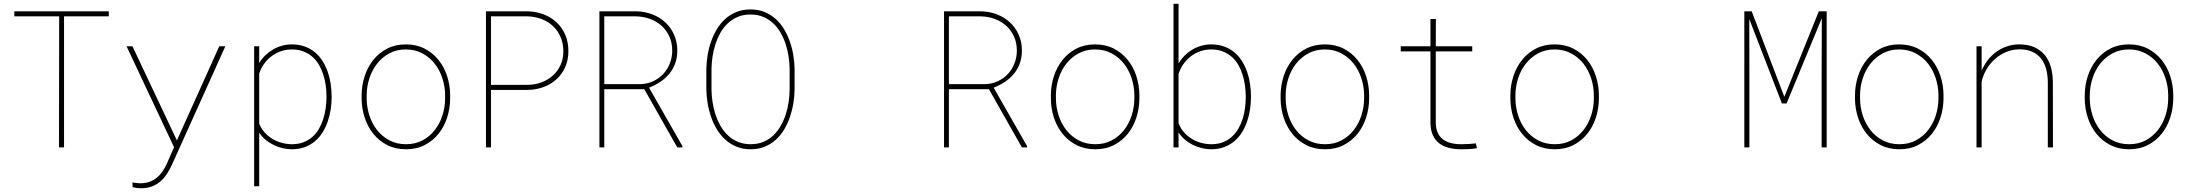

<svg xmlns="http://www.w3.org/2000/svg" viewBox="-20 -770 11442 1003"><path d="M548.3 -684.6H314.5V0H288.1L289.1 -684.6H54.7V-710.9H548.3Z M904.3 -36.1 910.6 -50.8 1125.5 -528.3H1157.2L879.4 87.9Q867.2 115.2 852.3 137.9Q837.4 160.6 818.1 177.5Q798.8 194.3 773.9 203.9Q749 213.4 716.8 213.4Q695.3 213.4 672.9 208L671.9 183.1Q681.6 184.6 691.9 186Q702.1 187.5 712.4 187.5Q738.8 187.5 760.3 179.9Q781.7 172.4 798.8 158.4Q815.9 144.5 829.1 125.2Q842.3 106 852.5 83L889.2 -1L641.1 -528.3H671.9Z M1712.4 -259.3Q1712.4 -228.5 1707.3 -196.5Q1702.1 -164.6 1691.9 -134.8Q1681.6 -105 1665.3 -78.6Q1648.9 -52.2 1626 -32.7Q1603 -13.2 1572.8 -1.7Q1542.5 9.8 1504.4 9.8Q1480.5 9.8 1456.1 3.9Q1431.6 -2 1409.2 -12.9Q1386.7 -23.9 1367.2 -40Q1347.7 -56.2 1334 -77.1V203.1H1307.6V-528.3H1334V-440.4Q1347.2 -462.9 1366 -481Q1384.8 -499 1406.7 -511.7Q1428.7 -524.4 1453.4 -531.2Q1478 -538.1 1503.4 -538.1Q1542 -538.1 1572.5 -526.9Q1603 -515.6 1626 -496.3Q1648.9 -477.1 1665.3 -450.7Q1681.6 -424.3 1692.1 -394.5Q1702.6 -364.7 1707.3 -332.8Q1711.9 -300.8 1712.4 -269.5ZM1685.5 -269.5Q1685.5 -296.9 1681.4 -325.4Q1677.2 -354 1668.7 -380.9Q1660.2 -407.7 1646.2 -431.4Q1632.3 -455.1 1612.3 -472.9Q1592.3 -490.7 1565.4 -501.2Q1538.6 -511.7 1503.9 -511.7Q1475.1 -511.7 1448.5 -502.7Q1421.9 -493.7 1399.4 -477.1Q1377 -460.4 1360.1 -437.3Q1343.3 -414.1 1334 -385.7V-125Q1343.8 -98.6 1362.1 -78.4Q1380.4 -58.1 1403.3 -44.4Q1426.3 -30.8 1452.6 -23.7Q1479 -16.6 1504.9 -16.6Q1539.1 -16.6 1565.9 -27.1Q1592.8 -37.6 1612.8 -55.7Q1632.8 -73.7 1646.5 -97.7Q1660.2 -121.6 1668.7 -148.4Q1677.2 -175.3 1681.2 -203.6Q1685.1 -231.9 1685.5 -259.3Z M1869.1 -274.4Q1869.6 -325.2 1885.3 -372.8Q1900.9 -420.4 1930.2 -457Q1959.5 -493.7 2002.2 -515.9Q2044.9 -538.1 2100.1 -538.1Q2155.3 -538.1 2198 -516.1Q2240.7 -494.1 2270.3 -457.5Q2299.8 -420.9 2315.4 -373.3Q2331.1 -325.7 2331.5 -274.4V-253.9Q2331.1 -203.1 2315.7 -155.5Q2300.3 -107.9 2271 -71.3Q2241.7 -34.7 2199 -12.5Q2156.2 9.8 2101.1 9.8Q2045.9 9.8 2002.9 -12.2Q1960 -34.2 1930.4 -70.8Q1900.9 -107.4 1885.3 -155Q1869.6 -202.6 1869.1 -253.9ZM1895.5 -253.9Q1896 -209 1909.9 -166.3Q1923.8 -123.5 1950 -90.3Q1976.1 -57.1 2014.2 -36.9Q2052.2 -16.6 2101.1 -16.6Q2149.9 -16.6 2187.5 -36.9Q2225.1 -57.1 2251.2 -90.6Q2277.3 -124 2291 -166.5Q2304.7 -209 2305.2 -253.9V-274.4Q2304.7 -318.8 2290.8 -361.6Q2276.9 -404.3 2250.7 -437.5Q2224.6 -470.7 2186.5 -491.2Q2148.4 -511.7 2100.1 -511.7Q2051.8 -511.7 2013.9 -491.2Q1976.1 -470.7 1950 -437.5Q1923.8 -404.3 1909.9 -361.6Q1896 -318.8 1895.5 -274.4Z M2544.9 -300.3V0H2518.6V-710.9H2735.4Q2780.8 -710 2819.8 -695.1Q2858.9 -680.2 2887.7 -653.1Q2916.5 -626 2932.9 -588.1Q2949.2 -550.3 2949.2 -503.4Q2949.2 -456.5 2932.6 -419.4Q2916 -382.3 2887.2 -356Q2858.4 -329.6 2819.3 -315.2Q2780.3 -300.8 2735.4 -300.3ZM2544.9 -326.7H2735.4Q2773.9 -327.1 2808.1 -339.6Q2842.3 -352.1 2867.7 -374.8Q2893.1 -397.5 2908 -429.7Q2922.9 -461.9 2922.9 -502.4Q2922.9 -543.5 2908.4 -576.7Q2894 -609.9 2868.9 -633.5Q2843.8 -657.2 2809.3 -670.4Q2774.9 -683.6 2735.4 -684.6H2544.9Z M3345.7 -304.2H3136.7V0H3111.3V-710.9H3304.2Q3348.1 -710 3387.2 -695.1Q3426.3 -680.2 3455.3 -653.3Q3484.4 -626.5 3501.2 -589.1Q3518.1 -551.8 3518.1 -505.9Q3518.1 -468.8 3507.1 -438.7Q3496.1 -408.7 3476.6 -384.8Q3457 -360.8 3429.9 -342.8Q3402.8 -324.7 3370.6 -312L3544.9 -6.8V0H3518.1ZM3136.7 -330.6H3325.7Q3361.8 -331.5 3392.3 -345.7Q3422.9 -359.9 3444.8 -383.5Q3466.8 -407.2 3479.2 -438.7Q3491.7 -470.2 3491.7 -505.9Q3491.7 -546.4 3476.8 -579.1Q3461.9 -611.8 3436.5 -635Q3411.1 -658.2 3376.7 -670.9Q3342.3 -683.6 3303.7 -684.6H3136.7Z M4130.9 -302.2Q4130.4 -267.6 4124.5 -231Q4118.7 -194.3 4106.9 -159.7Q4095.2 -125 4076.9 -94.2Q4058.6 -63.5 4033.2 -40.3Q4007.8 -17.1 3974.9 -3.7Q3941.9 9.8 3901.4 9.8Q3860.8 9.8 3827.9 -3.7Q3794.9 -17.1 3769.3 -40.3Q3743.7 -63.5 3725.1 -94.2Q3706.5 -125 3694.6 -159.7Q3682.6 -194.3 3676.5 -231Q3670.4 -267.6 3669.9 -302.2V-408.7Q3670.4 -443.4 3676.3 -480Q3682.1 -516.6 3694.1 -551.3Q3706.1 -585.9 3724.4 -616.7Q3742.7 -647.5 3768.3 -670.7Q3793.9 -693.8 3826.7 -707.3Q3859.4 -720.7 3900.4 -720.7Q3941.4 -720.7 3974.1 -707.3Q4006.8 -693.8 4032.5 -670.7Q4058.1 -647.5 4076.4 -616.7Q4094.7 -585.9 4106.7 -551.3Q4118.7 -516.6 4124.5 -480Q4130.4 -443.4 4130.9 -408.7ZM4105 -409.7Q4104.5 -440.9 4099.6 -474.1Q4094.7 -507.3 4084.5 -538.8Q4074.2 -570.3 4058.1 -598.6Q4042 -627 4019.3 -648.2Q3996.6 -669.4 3967 -681.9Q3937.5 -694.3 3900.4 -694.3Q3863.3 -694.3 3834 -681.9Q3804.7 -669.4 3782 -648.2Q3759.3 -627 3743.4 -598.6Q3727.5 -570.3 3717.3 -538.6Q3707 -506.8 3702.1 -473.6Q3697.3 -440.4 3696.8 -409.7V-302.2Q3697.3 -271 3702.1 -237.8Q3707 -204.6 3717.3 -172.9Q3727.5 -141.1 3743.7 -112.8Q3759.8 -84.5 3782.5 -63Q3805.2 -41.5 3834.7 -29.1Q3864.3 -16.6 3901.4 -16.6Q3938.5 -16.6 3968 -29.1Q3997.6 -41.5 4020 -63Q4042.5 -84.5 4058.6 -112.8Q4074.7 -141.1 4085 -172.9Q4095.2 -204.6 4099.9 -237.8Q4104.5 -271 4105 -302.2Z M5146 -304.2H4937V0H4911.6V-710.9H5104.5Q5148.4 -710 5187.5 -695.1Q5226.6 -680.2 5255.6 -653.3Q5284.7 -626.5 5301.5 -589.1Q5318.4 -551.8 5318.4 -505.9Q5318.4 -468.8 5307.4 -438.7Q5296.4 -408.7 5276.9 -384.8Q5257.3 -360.8 5230.2 -342.8Q5203.1 -324.7 5170.9 -312L5345.2 -6.8V0H5318.4ZM4937 -330.6H5126Q5162.1 -331.5 5192.6 -345.7Q5223.1 -359.9 5245.1 -383.5Q5267.1 -407.2 5279.5 -438.7Q5292 -470.2 5292 -505.9Q5292 -546.4 5277.1 -579.1Q5262.2 -611.8 5236.8 -635Q5211.4 -658.2 5177 -670.9Q5142.6 -683.6 5104 -684.6H4937Z M5469.7 -274.4Q5470.2 -325.2 5485.8 -372.8Q5501.5 -420.4 5530.8 -457Q5560.1 -493.7 5602.8 -515.9Q5645.5 -538.1 5700.7 -538.1Q5755.9 -538.1 5798.6 -516.1Q5841.3 -494.1 5870.8 -457.5Q5900.4 -420.9 5916 -373.3Q5931.6 -325.7 5932.1 -274.4V-253.9Q5931.6 -203.1 5916.3 -155.5Q5900.9 -107.9 5871.6 -71.3Q5842.3 -34.7 5799.6 -12.5Q5756.8 9.8 5701.7 9.8Q5646.5 9.8 5603.5 -12.2Q5560.5 -34.2 5531 -70.8Q5501.5 -107.4 5485.8 -155Q5470.2 -202.6 5469.7 -253.9ZM5496.1 -253.9Q5496.6 -209 5510.5 -166.3Q5524.4 -123.5 5550.5 -90.3Q5576.7 -57.1 5614.7 -36.9Q5652.8 -16.6 5701.7 -16.6Q5750.5 -16.6 5788.1 -36.9Q5825.7 -57.1 5851.8 -90.6Q5877.9 -124 5891.6 -166.5Q5905.3 -209 5905.8 -253.9V-274.4Q5905.3 -318.8 5891.4 -361.6Q5877.4 -404.3 5851.3 -437.5Q5825.2 -470.7 5787.1 -491.2Q5749 -511.7 5700.7 -511.7Q5652.3 -511.7 5614.5 -491.2Q5576.7 -470.7 5550.5 -437.5Q5524.4 -404.3 5510.5 -361.6Q5496.6 -318.8 5496.1 -274.4Z M6515.1 -259.3Q6514.6 -228.5 6509.8 -196.5Q6504.9 -164.6 6494.6 -134.8Q6484.4 -105 6468 -78.6Q6451.7 -52.2 6428.5 -32.7Q6405.3 -13.2 6375.2 -1.7Q6345.2 9.8 6307.1 9.8Q6283.2 9.8 6258.8 3.9Q6234.4 -2 6211.7 -13.2Q6189 -24.4 6169.7 -40.8Q6150.4 -57.1 6136.7 -78.1V0H6110.4V-750H6136.7V-438.5Q6149.9 -460.9 6168.5 -479.5Q6187 -498 6209 -511Q6231 -523.9 6255.6 -531Q6280.3 -538.1 6306.2 -538.1Q6344.7 -538.1 6375.2 -526.9Q6405.8 -515.6 6428.7 -496.3Q6451.7 -477.1 6468 -450.7Q6484.4 -424.3 6494.9 -394.5Q6505.4 -364.7 6510 -332.8Q6514.6 -300.8 6515.1 -269.5ZM6487.8 -269.5Q6487.3 -296.4 6483.4 -325Q6479.5 -353.5 6470.9 -380.4Q6462.4 -407.2 6448.7 -431.2Q6435.1 -455.1 6414.8 -472.9Q6394.5 -490.7 6367.9 -501.2Q6341.3 -511.7 6306.6 -511.7Q6277.3 -511.7 6250.5 -502.4Q6223.6 -493.2 6201.4 -476.1Q6179.2 -459 6162.4 -435.3Q6145.5 -411.6 6136.7 -383.3V-127.4Q6146 -100.6 6164.3 -79.8Q6182.6 -59.1 6205.6 -44.9Q6228.5 -30.8 6254.9 -23.7Q6281.2 -16.6 6307.6 -16.6Q6341.8 -16.6 6368.7 -27.1Q6395.5 -37.6 6415.3 -55.7Q6435.1 -73.7 6449 -97.7Q6462.9 -121.6 6471.4 -148.4Q6480 -175.3 6483.6 -203.6Q6487.3 -231.9 6487.8 -259.3Z M6669.9 -274.4Q6670.4 -325.2 6686 -372.8Q6701.7 -420.4 6731 -457Q6760.3 -493.7 6803 -515.9Q6845.7 -538.1 6900.9 -538.1Q6956.1 -538.1 6998.8 -516.1Q7041.5 -494.1 7071 -457.5Q7100.6 -420.9 7116.2 -373.3Q7131.8 -325.7 7132.3 -274.4V-253.9Q7131.8 -203.1 7116.5 -155.5Q7101.1 -107.9 7071.8 -71.3Q7042.5 -34.7 6999.8 -12.5Q6957 9.8 6901.9 9.8Q6846.7 9.8 6803.7 -12.2Q6760.7 -34.2 6731.2 -70.8Q6701.7 -107.4 6686 -155Q6670.4 -202.6 6669.9 -253.9ZM6696.3 -253.9Q6696.8 -209 6710.7 -166.3Q6724.6 -123.5 6750.7 -90.3Q6776.9 -57.1 6814.9 -36.9Q6853 -16.6 6901.9 -16.6Q6950.7 -16.6 6988.3 -36.9Q7025.9 -57.1 7052 -90.6Q7078.1 -124 7091.8 -166.5Q7105.5 -209 7106 -253.9V-274.4Q7105.5 -318.8 7091.6 -361.6Q7077.6 -404.3 7051.5 -437.5Q7025.4 -470.7 6987.3 -491.2Q6949.2 -511.7 6900.9 -511.7Q6852.5 -511.7 6814.7 -491.2Q6776.9 -470.7 6750.7 -437.5Q6724.6 -404.3 6710.7 -361.6Q6696.8 -318.8 6696.3 -274.4Z M7481 -670.9 7480.5 -528.3H7670.9V-501.5H7480.5V-126.5Q7481.4 -95.7 7491.5 -75Q7501.5 -54.2 7519 -41.3Q7536.6 -28.3 7560.3 -22.5Q7584 -16.6 7612.3 -16.6Q7651.9 -16.6 7689.9 -21L7695.3 3.9Q7675.3 7.8 7655.3 8.8Q7635.3 9.8 7614.7 9.8Q7579.6 9.8 7550.3 2.7Q7521 -4.4 7499.5 -20.5Q7478 -36.6 7465.8 -62.5Q7453.6 -88.4 7452.6 -126.5V-501.5H7297.4V-528.3H7452.6V-670.9Z M7870.1 -274.4Q7870.6 -325.2 7886.2 -372.8Q7901.9 -420.4 7931.2 -457Q7960.4 -493.7 8003.2 -515.9Q8045.9 -538.1 8101.1 -538.1Q8156.2 -538.1 8199 -516.1Q8241.7 -494.1 8271.2 -457.5Q8300.8 -420.9 8316.4 -373.3Q8332 -325.7 8332.5 -274.4V-253.9Q8332 -203.1 8316.7 -155.5Q8301.3 -107.9 8272 -71.3Q8242.7 -34.7 8200 -12.5Q8157.2 9.8 8102.1 9.8Q8046.9 9.8 8003.9 -12.2Q7960.9 -34.2 7931.4 -70.8Q7901.9 -107.4 7886.2 -155Q7870.6 -202.6 7870.1 -253.9ZM7896.5 -253.9Q7897 -209 7910.9 -166.3Q7924.8 -123.5 7950.9 -90.3Q7977.1 -57.1 8015.1 -36.9Q8053.2 -16.6 8102.1 -16.6Q8150.9 -16.6 8188.5 -36.9Q8226.1 -57.1 8252.2 -90.6Q8278.3 -124 8292 -166.5Q8305.7 -209 8306.2 -253.9V-274.4Q8305.7 -318.8 8291.7 -361.6Q8277.8 -404.3 8251.7 -437.5Q8225.6 -470.7 8187.5 -491.2Q8149.4 -511.7 8101.1 -511.7Q8052.7 -511.7 8014.9 -491.2Q7977.1 -470.7 7950.9 -437.5Q7924.8 -404.3 7910.9 -361.6Q7897 -318.8 7896.5 -274.4Z M9130.9 -710.9 9301.3 -264.2 9481.4 -710.9H9522.5V0H9496.1V-345.7L9497.1 -675.3L9313 -229.5H9288.6L9118.2 -670.4L9118.7 -345.7V0H9092.3V-710.9Z M9670.4 -274.4Q9670.9 -325.2 9686.5 -372.8Q9702.1 -420.4 9731.4 -457Q9760.7 -493.7 9803.5 -515.9Q9846.2 -538.1 9901.4 -538.1Q9956.5 -538.1 9999.3 -516.1Q10042 -494.1 10071.5 -457.5Q10101.1 -420.9 10116.7 -373.3Q10132.3 -325.7 10132.8 -274.4V-253.9Q10132.3 -203.1 10116.9 -155.5Q10101.6 -107.9 10072.3 -71.3Q10043 -34.7 10000.2 -12.5Q9957.5 9.8 9902.3 9.8Q9847.2 9.8 9804.2 -12.2Q9761.2 -34.2 9731.7 -70.8Q9702.1 -107.4 9686.5 -155Q9670.9 -202.6 9670.4 -253.9ZM9696.8 -253.9Q9697.3 -209 9711.2 -166.3Q9725.1 -123.5 9751.2 -90.3Q9777.3 -57.1 9815.4 -36.9Q9853.5 -16.6 9902.3 -16.6Q9951.2 -16.6 9988.8 -36.9Q10026.4 -57.1 10052.5 -90.6Q10078.6 -124 10092.3 -166.5Q10106 -209 10106.4 -253.9V-274.4Q10106 -318.8 10092 -361.6Q10078.1 -404.3 10052 -437.5Q10025.9 -470.7 9987.8 -491.2Q9949.7 -511.7 9901.4 -511.7Q9853 -511.7 9815.2 -491.2Q9777.3 -470.7 9751.2 -437.5Q9725.1 -404.3 9711.2 -361.6Q9697.3 -318.8 9696.8 -274.4Z M10332 -401.4Q10344.7 -430.7 10364 -455.8Q10383.3 -481 10408.4 -499Q10433.6 -517.1 10463.9 -527.6Q10494.1 -538.1 10528.8 -538.1Q10574.2 -538.1 10607.2 -523.4Q10640.1 -508.8 10661.6 -482.7Q10683.1 -456.5 10693.4 -420.4Q10703.6 -384.3 10704.1 -341.8L10704.6 0H10677.7V-341.8Q10677.2 -378.9 10668.7 -410.4Q10660.2 -441.9 10642.1 -464.6Q10624 -487.3 10595.7 -500Q10567.4 -512.7 10527.3 -512.2Q10491.7 -511.7 10459.5 -498Q10427.2 -484.4 10401.4 -461.4Q10375.5 -438.5 10357.4 -407.7Q10339.4 -377 10332 -342.8V0H10305.2V-528.3H10332V-401.4Z M10870.6 -274.4Q10871.1 -325.2 10886.7 -372.8Q10902.3 -420.4 10931.6 -457Q10960.9 -493.7 11003.7 -515.9Q11046.4 -538.1 11101.6 -538.1Q11156.7 -538.1 11199.5 -516.1Q11242.2 -494.1 11271.7 -457.5Q11301.3 -420.9 11316.9 -373.3Q11332.5 -325.7 11333 -274.4V-253.9Q11332.5 -203.1 11317.1 -155.5Q11301.8 -107.9 11272.5 -71.3Q11243.2 -34.7 11200.4 -12.5Q11157.7 9.8 11102.5 9.8Q11047.4 9.8 11004.4 -12.2Q10961.4 -34.2 10931.9 -70.8Q10902.3 -107.4 10886.7 -155Q10871.1 -202.6 10870.6 -253.9ZM10897 -253.9Q10897.5 -209 10911.4 -166.3Q10925.3 -123.5 10951.4 -90.3Q10977.5 -57.1 11015.6 -36.9Q11053.7 -16.6 11102.5 -16.6Q11151.4 -16.6 11189 -36.9Q11226.6 -57.1 11252.7 -90.6Q11278.8 -124 11292.5 -166.5Q11306.2 -209 11306.6 -253.9V-274.4Q11306.2 -318.8 11292.2 -361.6Q11278.3 -404.3 11252.2 -437.5Q11226.1 -470.7 11188 -491.2Q11149.9 -511.7 11101.6 -511.7Q11053.2 -511.7 11015.4 -491.2Q10977.5 -470.7 10951.4 -437.5Q10925.3 -404.3 10911.4 -361.6Q10897.5 -318.8 10897 -274.4Z"/></svg>

Font: TypoPRO Roboto Mono
Style: Regular
Weight: 250
Designer: Google
Version: Version 2.000986; 2015; ttfautohint (v1.3)